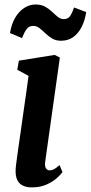

<svg xmlns="http://www.w3.org/2000/svg" viewBox="-20 -804 394 834"><path d="M117.5 10Q94 10 76.8 1Q59.5 -8 52.2 -29Q45 -50 49.5 -86.5Q52 -108.5 57.5 -145.8Q63 -183 69.2 -227.5Q75.5 -272 82 -318Q88.5 -364 94.5 -404.8Q100.5 -445.5 104 -474.5L55 -501L62 -540.5L217.5 -565.5L240 -554L176.5 -103Q173.5 -82.5 179.5 -73.2Q185.5 -64 195.5 -64Q205 -64 214 -68.5Q223 -73 238.5 -87L251.5 -56.5Q244 -45.5 226.2 -29.8Q208.5 -14 181.2 -2Q154 10 117.5 10ZM23.5 -660.5Q29.5 -699 45.8 -726.8Q62 -754.5 85.2 -769.5Q108.5 -784.5 134.5 -784.5Q159 -784.5 176 -775Q193 -765.5 206.2 -752.8Q219.5 -740 231.2 -730.5Q243 -721 256.5 -721Q274 -721 283 -732.2Q292 -743.5 301.5 -771.5L354.5 -751.5Q349 -715.5 335 -687.5Q321 -659.5 298.5 -643.2Q276 -627 245 -627Q222.5 -627 206.5 -636.8Q190.5 -646.5 177.2 -659.2Q164 -672 151.5 -681.8Q139 -691.5 124.5 -691.5Q106 -691.5 96 -678.2Q86 -665 75.5 -638.5Z"/></svg>

Font: Merriweather 24pt SemiCondensed
Style: Bold Italic
Weight: 700
Width: 4
Italic angle: -7.8°
Designer: Eben Sorkin
Foundry: Eben Sorkin
Version: Version 2.101